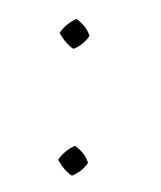

<svg xmlns="http://www.w3.org/2000/svg" viewBox="-51 -383 356 425"><g transform="rotate(-10 127.0 -170.0)"><path d="M78 0Q63 -14 54 -40Q70 -57 96 -64Q115 -45 118 -22Q102 -5 78 0ZM130 -276Q115 -290 106 -316Q122 -333 148 -340Q167 -321 170 -298Q154 -281 130 -276Z"/></g></svg>

Font: Piazzolla Thin
Style: Italic
Weight: 100
Italic angle: -11.3°
Designer: Juan Pablo del Peral
Foundry: Huerta Tipografica
Version: Version 1.330